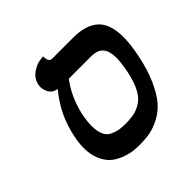

<svg xmlns="http://www.w3.org/2000/svg" viewBox="-152 -692 836 836"><g transform="rotate(-45 266.0 -274.0)"><path d="M372.1 -411.1H235.8Q186 -346.2 167 -257.8Q160.2 -222.7 160.2 -194.8Q160.2 -160.6 170.2 -139.9Q180.2 -119.1 199.7 -110.6Q219.2 -102.1 234.6 -99.6Q250 -97.2 272.9 -97.2Q302.7 -97.2 325.4 -102.1Q348.1 -106.9 371.1 -122.1Q394 -137.2 410.4 -169.2Q426.8 -201.2 437 -250Q446.8 -299.8 446.8 -329.1Q446.8 -370.1 429.4 -390.6Q412.1 -411.1 372.1 -411.1ZM249 11.2Q227.1 11.2 205.6 8.1Q184.1 4.9 158 -5.6Q131.8 -16.1 113 -33Q94.2 -49.8 81.1 -80.3Q67.9 -110.8 67.9 -150.9Q67.9 -181.6 75.2 -215.8Q97.2 -327.6 169.9 -413.1Q144 -418 133.1 -436Q122.1 -454.1 122.1 -474.1Q122.1 -481 123 -483.9Q128.9 -516.1 154.5 -534.7Q180.2 -553.2 202.6 -556.2L225.1 -559.1Q225.1 -523.9 245.1 -523.9H377.9Q452.1 -523.9 492.2 -488.5Q532.2 -453.1 532.2 -370.1Q532.2 -325.2 520 -267.1Q505.9 -196.3 482.4 -144Q459 -91.8 433.6 -62.5Q408.2 -33.2 375 -16.1Q341.8 1 313.5 6.1Q285.2 11.2 249 11.2Z"/></g></svg>

Font: Linux Libertine O
Style: Semibold Italic
Weight: 600
Italic angle: -11.5°
Designer: Philipp H. Poll
Foundry: Philipp H. Poll
Version: Version 5.1.2